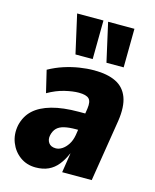

<svg xmlns="http://www.w3.org/2000/svg" viewBox="-114 -828 740 916"><g transform="rotate(15 255.5 -369.5)"><path d="M150 11Q106 11 73 -13Q40 -37 24.5 -76.5Q9 -116 18 -162Q29 -209 61 -238.5Q93 -268 148 -283.5Q203 -299 282 -299H332L319 -215H290Q256 -215 232.5 -209.5Q209 -204 196 -191Q183 -178 178 -156Q173 -134 184 -118Q195 -102 220 -102Q235 -102 250.5 -112Q266 -122 278.5 -141Q291 -160 296 -188L317 -325Q322 -360 308.5 -373.5Q295 -387 258 -387Q229 -387 189 -377.5Q149 -368 107 -344L81 -453Q117 -473 154 -485Q191 -497 228.5 -503Q266 -509 302 -509Q367 -509 409 -488.5Q451 -468 468 -423Q485 -378 474 -305L425 0H279L294 -96H293Q279 -63 259.5 -38.5Q240 -14 213 -1.5Q186 11 150 11ZM348 -559 305 -750H435L433 -559ZM195 -559 152 -750H282L280 -559Z"/></g></svg>

Font: Nunito Sans 10pt Condensed Black
Style: Italic
Weight: 900
Width: 3
Italic angle: -9°
Designer: Vernon Adams
Foundry: Vernon Adams
Version: Version 3.101;gftools[0.9.27]